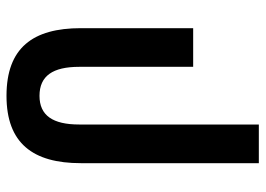

<svg xmlns="http://www.w3.org/2000/svg" viewBox="-130 -654 797 576"><g transform="rotate(90 268.0 -366.5)"><path d="M268 12C410 12 470 -67 470 -211V-745H354V-206C354 -127 327 -87 268 -87C208 -87 181 -127 181 -206V-548H65V-211C65 -67 124 12 268 12Z"/></g></svg>

Font: Noto Sans Thai Cond SemBd
Style: Regular
Weight: 600
Width: 3
Designer: Monotype Design Team
Foundry: Monotype Imaging Inc.
Version: Version 2.002